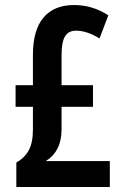

<svg xmlns="http://www.w3.org/2000/svg" viewBox="-20 -744 494 764"><path d="M275 -724Q348 -724 411 -683L376 -591Q325 -622 283 -622Q252 -622 238.5 -599Q225 -576 225 -526V-405H350V-319H225V-229Q225 -142 162 -103H417V0H45V-97Q78 -116 94.5 -146Q111 -176 111 -228V-319H42V-405H111V-526Q111 -624 153 -674Q195 -724 275 -724Z"/></svg>

Font: Noto Sans Ethiopic ExtraCondensed SemiBold
Style: Regular
Weight: 600
Width: 2
Designer: Monotype Design Team
Foundry: Monotype Imaging Inc.
Version: Version 2.102; ttfautohint (v1.8.4.7-5d5b)